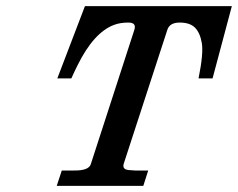

<svg xmlns="http://www.w3.org/2000/svg" viewBox="-20 -608 778 628"><path d="M419.4 -510.3Q427.2 -534.2 399.9 -534.2Q372.6 -534.2 352.5 -526.4Q286.6 -501.5 233.9 -395Q223.1 -373.5 213.4 -351.6H167.5L257.8 -587.9H738.3L675.3 -351.6H629.4Q646 -433.6 640.1 -467.3Q634.3 -501 617.7 -517.6Q601.1 -534.2 567.9 -534.2Q534.7 -534.2 527.3 -510.3L384.8 -72.8Q378.9 -54.2 400.4 -51.8Q410.6 -50.8 422.4 -50.3H464.8L448.7 0H165.5L182.1 -50.3H220.2Q270 -49.3 276.9 -70.8Z"/></svg>

Font: RIT Rachana
Style: Bold Italic
Weight: 700
Designer: Hussain KH
Version: 1.4.7